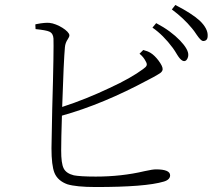

<svg xmlns="http://www.w3.org/2000/svg" viewBox="-20 -775 879 772"><path d="M365 -23C498 -23 589 -30 639 -45C656 -50 664 -59 664 -70C664 -86 645 -94 607 -94C599 -94 584 -92 562 -87C499 -72 433 -65 365 -65C322 -65 293 -67 277 -70C257 -75 243 -84 236 -98C229 -112 226 -136 226 -170C226 -201 227 -247 229 -310C340 -341 455 -389 576 -454C581 -457 588 -460 597 -465C610 -472 619 -478 624 -481C631 -486 634 -492 634 -497C634 -506 628 -517 617 -532C607 -545 597 -555 586 -562C578 -567 568 -571 556 -574L541 -559C552 -550 560 -540 565 -530C574 -515 572 -509 555 -497C524 -474 479 -448 420 -421C359 -392 295 -366 230 -345C234 -472 238 -552 241 -585C242 -597 246 -608 253 -618C257 -624 259 -629 259 -633C259 -650 211 -680 179 -683C168 -684 151 -683 126 -678C124 -677 123 -677 122 -677L123 -658C151 -655 169 -652 178 -648C189 -643 194 -634 195 -620C196 -599 195 -505 190 -337C188 -248 187 -195 187 -179C187 -133 191 -100 199 -80C208 -58 226 -43 251 -34C274 -27 312 -23 365 -23ZM693 -554C722 -507 737 -539 737 -553C738 -568 727 -588 704 -612C680 -637 648 -661 608 -682L593 -664C622 -644 649 -617 675 -582C680 -575 686 -566 693 -554ZM796 -610C809 -610 815 -617 815 -631C816 -650 805 -671 783 -692C762 -711 730 -732 685 -755L671 -737C702 -714 729 -689 752 -661C757 -655 764 -646 771 -635C782 -619 790 -611 796 -610Z"/></svg>

Font: AllPunType ExtraLight
Style: Regular
Weight: 280
Version: 1.0